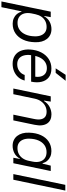

<svg xmlns="http://www.w3.org/2000/svg" viewBox="843 -1630 941 2693"><g transform="rotate(90 1313.5 -283.5)"><path d="M-12.7 167 130.7 -524.7H207.4L190.9 -432.3L195 -432Q223.6 -483.4 271.9 -509.1Q320.1 -534.7 375.9 -534.7Q419.6 -534.7 454.4 -518.1Q489.3 -501.6 513.5 -470.7Q537.7 -439.9 549.6 -397.4Q561.4 -354.9 559.1 -302.3Q556.6 -207.4 523.9 -137.5Q491.3 -67.6 434.1 -29.1Q377 9.3 300 9.3Q257.9 9.3 222.8 -6.3Q187.7 -21.9 164.1 -49.9Q140.6 -78 130.9 -114.9H126.3L67.6 167ZM287.6 -58.7Q345.7 -58.7 387.3 -89.1Q428.9 -119.4 451.9 -173.2Q474.9 -227 476.3 -298Q478.3 -349.9 463.1 -387.6Q448 -425.4 418.4 -446.1Q388.7 -466.7 345.1 -466.7Q298.3 -466.7 261.7 -447.6Q225.1 -428.4 201.2 -393.6Q177.3 -358.7 167 -311.6L155.6 -257.7Q143.6 -198.6 155.9 -153.6Q168.3 -108.7 202.1 -83.7Q235.9 -58.7 287.6 -58.7Z M862 10Q794.2 10 747.4 -20.6Q700.7 -51.2 679 -106.3Q657.3 -161.5 661.5 -234.7Q667.3 -323.3 701.8 -390.7Q736.2 -458 794.4 -496Q852.7 -534 928.5 -534Q1004.7 -534 1051.3 -497.6Q1098 -461.2 1113.9 -396.8Q1129.8 -332.3 1112.3 -249.5H740.7Q732.8 -190.8 745.2 -146.9Q757.7 -103 788.8 -78.7Q820 -54.5 867.7 -54.5Q923.3 -54.5 963.2 -83.2Q1003.2 -112 1018.5 -159.3L1096.5 -158.8Q1082.8 -105.5 1048.7 -67.8Q1014.5 -30.2 966.4 -10.1Q918.3 10 862 10ZM748.3 -293.2 737.2 -307.7H1053.3L1040.5 -292.8Q1050.3 -346.2 1039.3 -386.3Q1028.3 -426.3 998.8 -448.4Q969.2 -470.5 922.5 -470.5Q880.7 -470.5 845.8 -450.9Q811 -431.3 785.8 -392.2Q760.7 -353 748.3 -293.2ZM925.4 -593.9 1016.3 -733.6H1100.1L988.9 -593.9Z M1208.6 0 1318 -524.7H1392L1378 -429.9H1383.9Q1416.4 -483.1 1467.2 -508.9Q1518 -534.7 1571.3 -534.7Q1612.6 -534.7 1645.1 -520Q1677.7 -505.3 1698 -475.6Q1718.3 -446 1724.1 -401.5Q1730 -357 1717.1 -296.7L1655.4 0H1575.1L1635.1 -289.1Q1647.4 -346.3 1640 -385.6Q1632.6 -425 1606.1 -445.9Q1579.7 -466.7 1533.4 -466.7Q1489.3 -466.7 1451.4 -446.1Q1413.6 -425.4 1387.4 -387.7Q1361.3 -350 1350.6 -298.7L1288.1 0Z M2011.1 10Q1967.4 10 1932.6 -6.6Q1897.7 -23.1 1873.5 -54Q1849.3 -84.9 1837.4 -127.4Q1825.6 -169.9 1827.9 -222.4Q1830.7 -317.6 1863.2 -387.7Q1895.7 -457.9 1953 -495.9Q2010.3 -534 2087 -534Q2129.9 -534 2164.6 -518.4Q2199.3 -502.9 2223 -475.1Q2246.7 -447.4 2256.4 -409.9H2262.4L2290.1 -524.7H2365.7L2256.3 0H2179.6L2196.4 -92.4L2192 -92.7Q2164.4 -41.3 2116.1 -15.6Q2067.9 10 2011.1 10ZM2043.6 -58Q2091.1 -58 2127.2 -77.1Q2163.3 -96.3 2187.7 -131.6Q2212.1 -167 2221.7 -213.1L2232.9 -267Q2245.6 -326.1 2233.2 -371.1Q2220.9 -416 2187.1 -441Q2153.3 -466 2100.9 -466Q2043 -466 2001.3 -435.6Q1959.6 -405.3 1936.7 -351.5Q1913.9 -297.7 1912.1 -226.7Q1910.4 -175.6 1925.6 -137.4Q1940.7 -99.3 1970.7 -78.6Q2000.7 -58 2043.6 -58Z M2408.6 0 2559.6 -729H2639.9L2487.9 0Z"/></g></svg>

Font: Mona Sans
Style: Italic
Weight: 200
Italic angle: -11.6951°
Designer: Deni Anggara
Foundry: GitHub
Version: Version 2.000